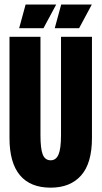

<svg xmlns="http://www.w3.org/2000/svg" viewBox="-20 -824 452 855"><path d="M22.3 -209.3V-660H160.2V-222Q160.2 -161.5 170.4 -135.8Q180.7 -110.2 205.7 -110.2Q229.7 -110.2 240.7 -136.2Q251.7 -162.3 251.7 -222V-660H389.5V-209.3Q389.5 -97.3 341.3 -42.8Q293.2 11.7 205.5 11.7Q115.2 11.7 68.8 -43.7Q22.3 -99 22.3 -209.3ZM65.3 -698.5 94 -803.7H230.2L173.7 -698.5ZM223.8 -698.5 252.5 -803.7H388.8L332.3 -698.5Z"/></svg>

Font: Bricolage Grotesque 96pt Condensed ExBd
Style: Regular
Weight: 800
Width: 3
Designer: Mathieu Triay
Foundry: Atelier Triay
Version: Version 1.001;Glyphs 3.2 (3207)